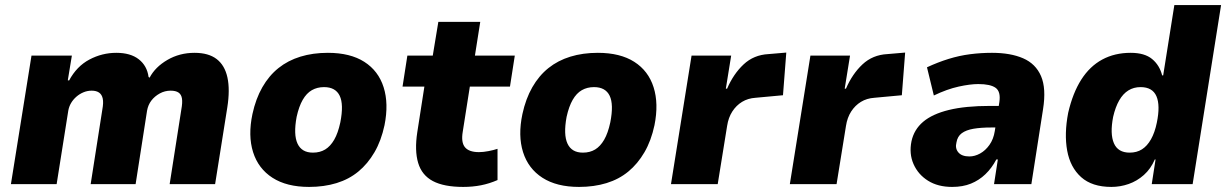

<svg xmlns="http://www.w3.org/2000/svg" viewBox="-20 -725 4828 756"><path d="M23 0 104 -506H263L247 -409L252 -408Q282 -464 332 -490.5Q382 -517 438 -517Q494 -517 526.5 -491.5Q559 -466 565 -422L569 -419Q591 -461 639 -489Q687 -517 746 -517Q801 -517 833 -492.5Q865 -468 875.5 -420Q886 -372 875 -302L827 0H648L694 -294Q699 -321 696.5 -337Q694 -353 683 -360.5Q672 -368 652 -368Q629 -368 609 -357Q589 -346 576 -329Q563 -312 559 -289L514 0H337L383 -294Q388 -321 384.5 -337Q381 -353 370 -360.5Q359 -368 341 -368Q324 -368 308.5 -361.5Q293 -355 280.5 -344Q268 -333 260 -319.5Q252 -306 249 -290L203 0Z M1197 11Q1109 11 1053 -25Q997 -61 976.5 -126Q956 -191 974 -276Q987 -336 1013 -381.5Q1039 -427 1076.5 -457Q1114 -487 1163 -502Q1212 -517 1271 -517Q1359 -517 1414.5 -481.5Q1470 -446 1490.5 -381.5Q1511 -317 1494 -232Q1481 -171 1454.5 -125.5Q1428 -80 1391 -49.5Q1354 -19 1305 -4Q1256 11 1197 11ZM1212 -124Q1240 -124 1260.5 -136.5Q1281 -149 1296 -175Q1311 -201 1320 -243Q1334 -314 1317.5 -348Q1301 -382 1256 -382Q1229 -382 1208 -370Q1187 -358 1172 -332Q1157 -306 1148 -265Q1135 -195 1151.5 -159.5Q1168 -124 1212 -124Z M1804 11Q1728 11 1684.5 -12Q1641 -35 1626.5 -83.5Q1612 -132 1623 -204L1651 -384H1565L1584 -506H1684L1706 -639H1871L1850 -506H2007L1988 -384H1830L1802 -206Q1795 -164 1811 -145Q1827 -126 1866 -126Q1883 -126 1903.5 -130Q1924 -134 1939 -139V-16Q1907 -2 1874 4.5Q1841 11 1804 11Z M2260 11Q2172 11 2116 -25Q2060 -61 2039.5 -126Q2019 -191 2037 -276Q2050 -336 2076 -381.5Q2102 -427 2139.5 -457Q2177 -487 2226 -502Q2275 -517 2334 -517Q2422 -517 2477.5 -481.5Q2533 -446 2553.5 -381.5Q2574 -317 2557 -232Q2544 -171 2517.5 -125.5Q2491 -80 2454 -49.5Q2417 -19 2368 -4Q2319 11 2260 11ZM2275 -124Q2303 -124 2323.5 -136.5Q2344 -149 2359 -175Q2374 -201 2383 -243Q2397 -314 2380.5 -348Q2364 -382 2319 -382Q2292 -382 2271 -370Q2250 -358 2235 -332Q2220 -306 2211 -265Q2198 -195 2214.5 -159.5Q2231 -124 2275 -124Z M2622 0 2703 -506H2859L2838 -376H2843Q2868 -434 2908 -471.5Q2948 -509 3006 -512L3076 -518L3063 -350L2955 -340Q2925 -338 2902 -324Q2879 -310 2863.5 -286Q2848 -262 2843 -229L2806 0Z M3090 0 3171 -506H3327L3306 -376H3311Q3336 -434 3376 -471.5Q3416 -509 3474 -512L3544 -518L3531 -350L3423 -340Q3393 -338 3370 -324Q3347 -310 3331.5 -286Q3316 -262 3311 -229L3274 0Z M3729 11Q3673 11 3634 -13.5Q3595 -38 3577 -79Q3559 -120 3569 -169Q3579 -215 3615 -245.5Q3651 -276 3716 -292Q3781 -308 3879 -308H3936L3923 -223H3883Q3842 -223 3813 -218Q3784 -213 3767 -200.5Q3750 -188 3746 -164Q3740 -141 3753.5 -125Q3767 -109 3797 -109Q3818 -109 3839 -120.5Q3860 -132 3876 -154.5Q3892 -177 3897 -209L3915 -323Q3921 -364 3900.5 -379Q3880 -394 3832 -394Q3800 -394 3754.5 -384Q3709 -374 3657 -349L3630 -460Q3673 -480 3715 -493Q3757 -506 3799.5 -511.5Q3842 -517 3886 -517Q3959 -517 4008.5 -495.5Q4058 -474 4079 -425.5Q4100 -377 4087 -295L4041 0H3894L3909 -97H3903Q3885 -63 3860 -39Q3835 -15 3803 -2Q3771 11 3729 11Z M4356 11Q4280 11 4237 -27.5Q4194 -66 4182 -132Q4170 -198 4186 -281Q4204 -359 4237.5 -411.5Q4271 -464 4320 -490.5Q4369 -517 4432 -517Q4487 -517 4516.5 -492.5Q4546 -468 4556 -428H4560L4604 -705H4788L4676 0H4515L4530 -97H4527Q4511 -60 4484 -36Q4457 -12 4424 -0.5Q4391 11 4356 11ZM4428 -124Q4456 -124 4476.5 -137Q4497 -150 4512 -176.5Q4527 -203 4535 -242Q4549 -310 4533.5 -346Q4518 -382 4471 -382Q4444 -382 4423 -369Q4402 -356 4387 -330Q4372 -304 4363 -265Q4350 -198 4366 -161Q4382 -124 4428 -124Z"/></svg>

Font: Nunito Sans 7pt SemiCondensed Black
Style: Italic
Weight: 900
Width: 4
Italic angle: -9°
Designer: Vernon Adams
Foundry: Vernon Adams
Version: Version 3.101;gftools[0.9.27]